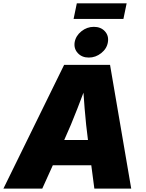

<svg xmlns="http://www.w3.org/2000/svg" viewBox="-45 -1109 856 1129"><path d="M-24.9 0 332 -727.5H602.1L726.6 0H509.8L472.7 -282.2Q460.4 -374 452.6 -471.9Q444.8 -569.8 439.5 -667.5H485.4Q448.2 -569.8 410.6 -471.9Q373 -374 331.1 -282.2L203.6 0ZM173.3 -137.2 197.8 -285.6H598.1L573.7 -137.2ZM477.1 -770.5Q436.5 -770.5 412.4 -796.9Q388.2 -823.2 394 -860.8Q400.9 -898.9 433.6 -925Q466.3 -951.2 506.8 -951.2Q547.9 -951.2 571.8 -925Q595.7 -898.9 589.4 -860.8Q583.5 -823.2 550.5 -796.9Q517.6 -770.5 477.1 -770.5ZM699.7 -1089.4 680.7 -997.6H387.7L406.7 -1089.4Z"/></svg>

Font: Inter 16pt Black
Style: Italic
Weight: 900
Italic angle: -9.3988°
Version: Version 4.001;git-66647c0bb